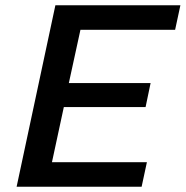

<svg xmlns="http://www.w3.org/2000/svg" viewBox="-20 -708 704 728"><path d="M43 0 190 -688H664L644 -595H285L241 -393H551L532 -302H222L177 -93H537L517 0Z"/></svg>

Font: Saira Thin Medium
Style: Italic
Weight: 500
Italic angle: -12°
Version: Version 1.101